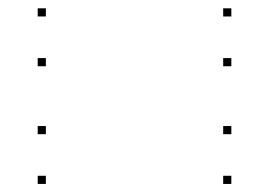

<svg xmlns="http://www.w3.org/2000/svg" viewBox="-20 -570 660 471"><path d="M547.5 -407.5V-427.5H527.5V-407.5ZM547.5 -529.6V-549.6H527.5V-529.6ZM92.5 -529.6V-549.6H72.5V-529.6ZM92.5 -407.5V-427.5H72.5V-407.5ZM547.5 -118.8V-138.8H527.5V-118.8ZM547.5 -240.8V-260.8H527.5V-240.8ZM92.5 -240.8V-260.8H72.5V-240.8ZM92.5 -118.8V-138.8H72.5V-118.8Z"/></svg>

Font: Monaspace Radon Dots Var
Style: Regular
Weight: 400
Designer: Riley Cran and the Lettermatic Team
Version: Version 1.100 (Monaspace Radon Dots)